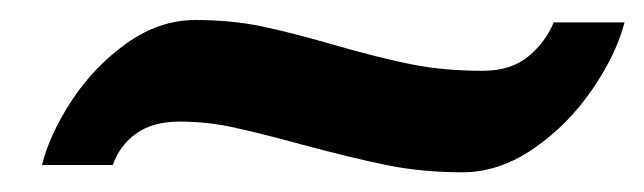

<svg xmlns="http://www.w3.org/2000/svg" viewBox="-20 -332 644 192"><path d="M175.3 -312Q210.9 -312 241.5 -305.7Q272 -299.3 314 -287.1Q359.9 -273.9 391.8 -267.6Q423.8 -261.2 462.9 -261.2Q490.7 -261.2 508.1 -275.4Q525.4 -289.6 533.7 -309.6H604.5Q596.2 -277.3 572 -242.2Q547.9 -207 513.4 -183.3Q479 -159.7 442.4 -159.7Q402.8 -159.7 367.7 -166.7Q332.5 -173.8 281.7 -187.5Q238.8 -199.2 212.6 -204.8Q186.5 -210.4 159.7 -210.4Q132.8 -210.4 116.2 -198.5Q99.6 -186.5 92.8 -167H22Q29.8 -198.2 52.2 -232.2Q74.7 -266.1 107.2 -289.1Q139.6 -312 175.3 -312Z"/></svg>

Font: Lesson One
Style: Bold Italic
Weight: 700
Italic angle: -14°
Designer: But Ko, Victor Gaultney, Annie Olsen, Julie Remington, Don Collingsworth, Eric Hays, Becca Hirsbrunner
Version: Version 1.100